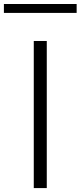

<svg xmlns="http://www.w3.org/2000/svg" viewBox="-84 -959 411 979"><path d="M154.5 0V-750H88.2V0ZM306.8 -893.2V-938.6H-64.1V-893.2Z"/></svg>

Font: Spartan MB
Style: Regular
Weight: 212
Designer: Matt Bailey, Mirko Velimirovic
Foundry: Matt Bailey
Version: Version 1.005